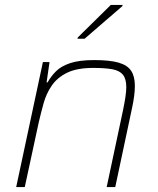

<svg xmlns="http://www.w3.org/2000/svg" viewBox="-20 -763 644 783"><path d="M46 0 155 -510H182L170 -427H174Q188 -452 208.5 -472.5Q229 -493 266 -505.5Q303 -518 364 -518Q428 -518 464 -507.5Q500 -497 515 -474Q530 -451 530 -413Q530 -394 527 -370.5Q524 -347 518 -320L450 0H415L482 -315Q488 -344 491.5 -367.5Q495 -391 495 -408Q495 -441 481.5 -458Q468 -475 438.5 -480.5Q409 -486 360 -486Q294 -486 254 -466.5Q214 -447 191.5 -414.5Q169 -382 158 -342.5Q147 -303 138 -264L81 0ZM296 -605 297 -610 432 -743H480L479 -738L325 -605Z"/></svg>

Font: Saira Thin
Style: Italic
Weight: 100
Italic angle: -12°
Designer: Hector Gatti with collaboration of the Omnibus-Type team
Foundry: Omnibus-Type
Version: Version 1.101